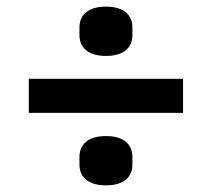

<svg xmlns="http://www.w3.org/2000/svg" viewBox="-20 -595 640 580"><path d="M67 -254V-357H533V-254ZM300 -35C243 -35 220 -63 220 -98V-121C220 -156 243 -184 300 -184C357 -184 380 -156 380 -121V-98C380 -63 357 -35 300 -35ZM300 -426C243 -426 220 -454 220 -489V-512C220 -547 243 -575 300 -575C357 -575 380 -547 380 -512V-489C380 -454 357 -426 300 -426Z"/></svg>

Font: Plexus Sans SemiBold
Style: Regular
Weight: 600
Version: Version 2.001;PS 002.001;hotconv 1.0.70;makeotf.lib2.5.58329